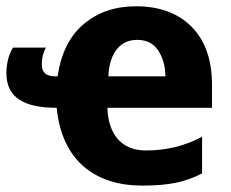

<svg xmlns="http://www.w3.org/2000/svg" viewBox="-27 -576 729 606"><path d="M401.9 -556.2C336.9 -556.2 282.2 -537.6 237.8 -500.5C193.4 -463.4 165.5 -408.2 154.8 -335H147.9C116.2 -335 105 -349.1 105 -373C105 -387.2 106.9 -406.2 118.2 -425.8H14.2C0.5 -404.8 -6.8 -374.5 -6.8 -345.2C-6.8 -266.6 50.8 -235.8 151.9 -235.8C168.5 -67.9 273.9 9.8 421.9 9.8C464.4 9.8 500.5 6.8 529.8 0.5C558.6 -5.9 585.9 -15.6 610.8 -28.8V-144C553.7 -114.7 498 -101.1 433.1 -101.1C356.9 -101.1 314.5 -151.9 312 -235.8H642.1V-308.1C642.1 -387.2 620.6 -448.2 577.6 -491.7C534.7 -534.7 476.1 -556.2 401.9 -556.2ZM405.8 -450.2C435.5 -450.2 457.5 -439 472.2 -417C486.8 -395 494.6 -367.7 495.1 -335H314.9C318.8 -413.6 355.5 -450.2 405.8 -450.2Z"/></svg>

Font: Avrile Sans
Style: Bold
Weight: 700
Designer: Monotype Design Team, Google (font), Stefan Peev (BGR Cyrillic), Cristiano Sobral (main changes)
Foundry: The Avrile Sans Project Authors
Version: Version 3.110